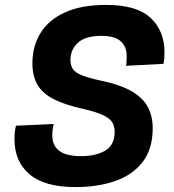

<svg xmlns="http://www.w3.org/2000/svg" viewBox="-20 -746 710 782"><path d="M287 16Q162 16 100.5 -36Q39 -88 39 -179Q39 -211 45 -234L199 -241Q197 -235 195 -222Q193 -209 193 -195Q193 -153 221.5 -131.5Q250 -110 310 -110Q370 -110 408.5 -132.5Q447 -155 447 -209Q447 -230 438 -246.5Q429 -263 401 -276.5Q373 -290 317 -303Q244 -319 199 -342Q154 -365 133 -400Q112 -435 112 -488Q112 -558 145 -611.5Q178 -665 244.5 -695.5Q311 -726 413 -726Q537 -726 593.5 -673Q650 -620 650 -533Q650 -505 646 -486L493 -478Q495 -484 495.5 -495Q496 -506 496 -518Q496 -555 472 -577.5Q448 -600 393 -600Q328 -600 297.5 -572Q267 -544 267 -502Q267 -479 277 -464.5Q287 -450 313 -439.5Q339 -429 389 -418Q471 -401 517.5 -373.5Q564 -346 583 -308.5Q602 -271 602 -224Q602 -140 561.5 -87Q521 -34 450 -9Q379 16 287 16Z"/></svg>

Font: Geist
Style: Bold Italic
Weight: 700
Italic angle: -12°
Designer: Basement.studio, Andrés Briganti, Mateo Zaragoza
Foundry: Basement.studio, Vercel, Andrés Briganti, Guido Ferreyra, Mateo Zaragoza
Version: Version 1.500; ttfautohint (v1.8.4.7-5d5b)